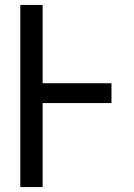

<svg xmlns="http://www.w3.org/2000/svg" viewBox="-20 -755 540 775"><path d="M62 0V-735H152V-419H430V-339H152V0Z"/></svg>

Font: Iosevka SS04 Medium
Style: Regular
Weight: 500
Monospace: yes
Designer: Belleve Invis
Foundry: Belleve Invis
Version: Version 19.0.0; ttfautohint (v1.8.4)